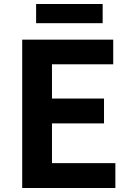

<svg xmlns="http://www.w3.org/2000/svg" viewBox="-20 -938 654 958"><path d="M90.8 0V-740.2H544.9V-617.2H239.3V-446.3H499V-322.3H239.3V-124H555.7V0ZM160.2 -822.3V-918H492.2V-822.3Z"/></svg>

Font: Nasu
Style: Bold
Weight: 700
Designer: Ryoko NISHIZUKA (kana &amp; ideographs); Paul D. Hunt (Latin, Greek &amp; Cyrillic); Wenlong ZHANG (bopomofo); Sandoll C
Version: Version 2014.1215